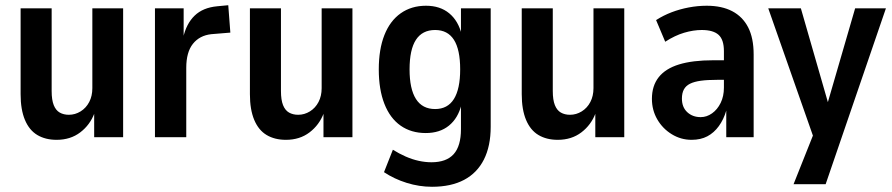

<svg xmlns="http://www.w3.org/2000/svg" viewBox="-20 -526 3418 736"><path d="M197 10Q154 10 123 -8.5Q92 -27 75.5 -66.5Q59 -106 59 -165V-494H178V-177Q178 -143 186 -123Q194 -103 209 -94.5Q224 -86 244 -86Q268 -86 289 -99Q310 -112 322 -135Q334 -158 334 -188V-494H452V0H341V-92H342Q325 -47 287.5 -18.5Q250 10 197 10Z M574 0V-494H684V-381H682Q694 -435 726 -466Q758 -497 813 -502L855 -506L863 -401L790 -395Q745 -390 719.5 -358Q694 -326 694 -266V0Z M1076 10Q1033 10 1002 -8.5Q971 -27 954.5 -66.5Q938 -106 938 -165V-494H1057V-177Q1057 -143 1065 -123Q1073 -103 1088 -94.5Q1103 -86 1123 -86Q1147 -86 1168 -99Q1189 -112 1201 -135Q1213 -158 1213 -188V-494H1331V0H1220V-92H1221Q1204 -47 1166.5 -18.5Q1129 10 1076 10Z M1636 190Q1587 190 1539 175Q1491 160 1452 134L1486 48Q1510 63 1535 74Q1560 85 1585 90.5Q1610 96 1634 96Q1691 96 1719 65Q1747 34 1747 -31V-125H1749Q1736 -73 1701 -44.5Q1666 -16 1612 -16Q1556 -16 1515.5 -44.5Q1475 -73 1453.5 -128Q1432 -183 1432 -260Q1432 -337 1453.5 -391.5Q1475 -446 1516 -475Q1557 -504 1613 -504Q1667 -504 1702 -475Q1737 -446 1750 -393H1747V-494H1861V-40Q1861 34 1835 85.5Q1809 137 1759 163.5Q1709 190 1636 190ZM1648 -108Q1696 -108 1720 -146.5Q1744 -185 1744 -260Q1744 -336 1720 -373.5Q1696 -411 1648 -411Q1599 -411 1574.5 -373.5Q1550 -336 1550 -260Q1550 -185 1574.5 -146.5Q1599 -108 1648 -108Z M2118 10Q2075 10 2044 -8.5Q2013 -27 1996.5 -66.5Q1980 -106 1980 -165V-494H2099V-177Q2099 -143 2107 -123Q2115 -103 2130 -94.5Q2145 -86 2165 -86Q2189 -86 2210 -99Q2231 -112 2243 -135Q2255 -158 2255 -188V-494H2373V0H2262V-92H2263Q2246 -47 2208.5 -18.5Q2171 10 2118 10Z M2631 10Q2590 10 2555 -11.5Q2520 -33 2499.5 -68.5Q2479 -104 2479 -147Q2479 -197 2505 -230Q2531 -263 2583 -279Q2635 -295 2714 -295H2769V-220H2730Q2692 -220 2666.5 -216.5Q2641 -213 2625 -205Q2609 -197 2601.5 -183Q2594 -169 2594 -148Q2594 -115 2614.5 -96Q2635 -77 2666 -77Q2689 -77 2709.5 -91.5Q2730 -106 2742.5 -131.5Q2755 -157 2755 -190V-330Q2755 -374 2734.5 -392.5Q2714 -411 2670 -411Q2638 -411 2602.5 -400.5Q2567 -390 2530 -366L2495 -449Q2523 -467 2554.5 -479Q2586 -491 2620.5 -497.5Q2655 -504 2689 -504Q2747 -504 2787 -483Q2827 -462 2848 -421Q2869 -380 2869 -317V0H2764V-102Q2754 -68 2735.5 -42.5Q2717 -17 2691.5 -3.5Q2666 10 2631 10Z M3022 180 3112 -46V39L2925 -494H3050L3160 -112H3147L3258 -494H3376L3145 180Z"/></svg>

Font: Nunito Sans 10pt Condensed
Style: Bold
Weight: 700
Width: 3
Designer: Vernon Adams
Foundry: Vernon Adams
Version: Version 3.101;gftools[0.9.27]